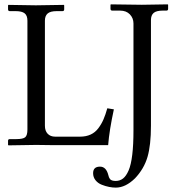

<svg xmlns="http://www.w3.org/2000/svg" viewBox="-20 -669 808 885"><path d="M513.2 165Q532.7 165 547.1 153.8Q561.5 142.6 572.8 116.7Q584 90.8 589.6 44.4Q595.2 -2 595.2 -67.9V-561Q595.2 -585.4 578.6 -602.8Q562 -620.1 533.7 -620.1H497.6Q489.3 -620.1 489.3 -628.4V-647L491.2 -648.9Q594.7 -647 633.8 -647L752.9 -648.9L754.9 -647V-628.4Q754.9 -620.1 747.1 -620.1H730.5Q700.7 -620.1 688.2 -609.4Q675.8 -598.6 675.8 -576.7V-89.8Q675.8 0 659.9 54.4Q644 108.9 602.5 152.8Q558.6 195.8 513.7 195.8Q499 195.8 482.9 192.6Q466.8 189.5 449.2 182.6Q431.6 175.8 420.4 161.9Q409.2 147.9 409.2 129.4Q409.2 99.1 440.9 99.1Q469.7 99.1 479.5 138.7Q481 144.5 482.2 147.9Q483.4 151.4 486.8 156Q490.2 160.6 496.8 162.8Q503.4 165 513.2 165ZM349.1 -39.1Q376.5 -39.1 397.7 -48.8Q418.9 -58.6 433.3 -77.9Q447.8 -97.2 457 -118.7Q466.3 -140.1 474.6 -169.9L504.9 -165Q483.9 -68.4 478.5 0H224.1L146.5 -1L19 1L17.1 -1V-20Q17.1 -27.8 24.9 -27.8H54.7Q86.4 -27.8 96.4 -36.6Q106.4 -45.4 106.4 -71.8V-573.7Q106.4 -597.2 93.8 -607.4Q81.1 -617.7 51.8 -617.7H25.4Q17.1 -617.7 17.1 -626V-644.5L19 -646.5Q106 -644.5 145 -644.5L273.9 -646.5L275.9 -644.5V-626Q275.9 -617.7 268.1 -617.7H241.7Q211.9 -617.7 199.5 -606.7Q187 -595.7 187 -573.7V-89.4Q187 -65.9 199.7 -52.5Q212.4 -39.1 234.4 -39.1Z"/></svg>

Font: Libertinage
Style: f
Weight: 400
Designer: OSP
Foundry: OSP
Version: Version 1.0; 2008; OFL relea